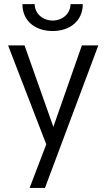

<svg xmlns="http://www.w3.org/2000/svg" viewBox="-20 -710 521 940"><path d="M237.8 -558.1C320.3 -558.1 385.3 -606 385.3 -689.9H325.2C325.2 -642.6 285.2 -609.4 237.8 -609.4C189.9 -609.4 149.9 -643.1 149.9 -689.9H89.8C89.8 -604 156.2 -558.1 237.8 -558.1ZM125 210H200.2L461.4 -487.8H380.9L241.2 -88.9L100.1 -487.8H19.5L206.5 -3.4Z"/></svg>

Font: HK Grotesk
Style: Regular
Weight: 400
Designer: Alfredo Marco Pradil and Stefan Peev
Foundry: Hanken Design Co.
Version: Version 1.045;PS 001.045;hotconv 1.0.88;makeotf.lib2.5.64775